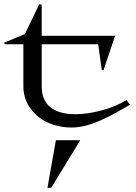

<svg xmlns="http://www.w3.org/2000/svg" viewBox="-25 -585 643 911"><path d="M-4.9 -382.8 92.8 -422.9 161.1 -564.9 172.9 -563V-415H521L465.8 -251L458 -252.9L440.9 -375H172.9V-175.8Q172.9 -109.4 214.1 -76.2Q255.4 -43 333 -43Q387.7 -43 456.1 -60.8Q524.4 -78.6 575.2 -110.8L591.8 -87.9Q549.8 -63.5 521 -47.9Q492.2 -32.2 453.9 -14.6Q415.5 2.9 380.6 11.5Q345.7 20 314 20Q253.9 20 202.1 -3.4Q150.4 -26.9 118.2 -72.3Q85.9 -117.7 85.9 -175.8V-375H-2.9ZM200.2 306.2 240.2 80.1H356L217.8 306.2Z"/></svg>

Font: Halibut Exp
Style: Regular
Weight: 400
Width: 7
Designer: Matteo Maggi
Foundry: Collletttivo
Version: Version 3.080 | FøM Fix